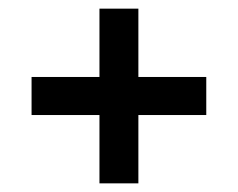

<svg xmlns="http://www.w3.org/2000/svg" viewBox="-20 -592 551 444"><path d="M210 -168V-326H53V-414H210V-572H300V-414H457V-326H300V-168Z"/></svg>

Font: Big Shoulders Text
Style: Bold
Weight: 700
Designer: Patric King
Foundry: XO Type Co
Version: Version 1.000; ttfautohint (v1.8.2)